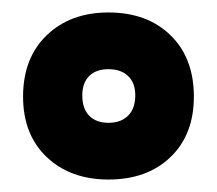

<svg xmlns="http://www.w3.org/2000/svg" viewBox="-20 -654 348 308"><path d="M154 -366Q93 -366 55 -402Q17 -438 17 -499Q17 -561 55 -597.5Q93 -634 154 -634Q216 -634 253.5 -597.5Q291 -561 291 -499Q291 -438 253.5 -402Q216 -366 154 -366ZM154 -457Q174 -457 185.5 -468.5Q197 -480 197 -501Q197 -521 185.5 -532Q174 -543 154 -543Q134 -543 123 -532Q112 -521 112 -501Q112 -480 123 -468.5Q134 -457 154 -457Z"/></svg>

Font: Blinker
Style: Regular
Weight: 400
Designer: Juergen Huber
Foundry: supertype
Version: 1.017